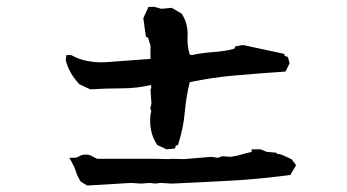

<svg xmlns="http://www.w3.org/2000/svg" viewBox="-20 -666 1040 575"><path d="M236.3 -203.1Q241.7 -203.1 248.5 -201.7L271.5 -190.4H444.3L484.9 -189.5L494.6 -190.4L530.3 -189.5L613.3 -196.3L632.8 -193.4L645.5 -198.2L669.9 -196.3Q686.5 -198.2 702.6 -203.1Q717.8 -208 733.4 -210.9V-218.8H760.3L778.3 -211.4L808.6 -208.5V-205.6Q820.3 -204.6 829.8 -200Q839.4 -195.3 853.5 -189L866.7 -171.4L849.6 -142.1Q759.8 -129.9 672.1 -125Q584.5 -120.1 495.1 -116.2L460.4 -118.2L444.3 -116.2L429.7 -118.2L402.3 -116.2L373 -118.2L241.2 -110.4L221.7 -122.1Q211.4 -139.2 207 -153.3Q202.6 -167.5 194.3 -181.6L187.5 -193.4H201.2Q210.4 -193.4 217.8 -198.2Q225.1 -203.1 236.3 -203.1ZM542 -564.5 541.5 -547.4Q541.5 -523.9 548.3 -502.4L553.7 -501Q585.9 -507.8 621.6 -510.3Q654.8 -512.7 681.6 -520L685.1 -527.3L708 -531.2L832 -504.4V-499L842.3 -495.1L847.2 -476.6L835 -451.7Q756.3 -446.3 685.3 -440.2Q614.3 -434.1 548.3 -419.9Q537.6 -377.9 533.4 -330.3Q529.3 -282.7 514.2 -235.8L512.7 -230.5H506.8L503.9 -221.2L479 -218.8L450.7 -231.9L449.7 -233.9Q429.7 -264.2 429.7 -304.2Q429.7 -314 430.7 -323.7L433.1 -332L430.2 -342.8L433.6 -355L430.7 -397L433.1 -403.3L432.1 -411.6Q390.1 -401.4 343.8 -401.4Q297.4 -401.4 250.5 -398.4L217.8 -413.6Q200.7 -432.1 191.4 -449Q182.1 -465.8 176.8 -485.8L178.7 -501H193.4Q218.3 -486.8 247.1 -482.4Q275.9 -477.5 307.1 -480.5L430.7 -489.7V-529.3L423.3 -553.2L417 -555.7L409.2 -611.3L424.8 -645.5H429.7H442.4L463.4 -639.6L494.1 -642.6L524.4 -625Q534.7 -607.9 538.3 -593.3Q542 -578.6 542 -564.5Z"/></svg>

Font: Bakudai
Style: Bold
Weight: 700
Version: Version 1.48